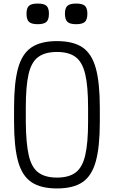

<svg xmlns="http://www.w3.org/2000/svg" viewBox="-20 -1045 640 1079"><path d="M300 14Q209 14 156.5 -21.5Q104 -57 81.5 -138.5Q59 -220 59 -360V-440Q59 -580 81.5 -661.5Q104 -743 156.5 -778.5Q209 -814 300 -814Q392 -814 444 -778.5Q496 -743 518.5 -661.5Q541 -580 541 -440V-360Q541 -220 518.5 -138.5Q496 -57 444 -21.5Q392 14 300 14ZM300 -47Q367 -47 405 -75.5Q443 -104 459 -172.5Q475 -241 475 -360V-440Q475 -560 459 -628Q443 -696 405 -724.5Q367 -753 300 -753Q233 -753 194.5 -724.5Q156 -696 140.5 -628Q125 -560 125 -440V-360Q126 -241 141.5 -172.5Q157 -104 195.5 -75.5Q234 -47 300 -47ZM408 -909Q373 -909 359 -922Q345 -935 345 -968Q345 -1000 359 -1012.5Q373 -1025 408 -1025Q443 -1025 457 -1012.5Q471 -1000 471 -968Q471 -935 457 -922Q443 -909 408 -909ZM192 -909Q157 -909 143 -922Q129 -935 129 -968Q129 -1000 143 -1012.5Q157 -1025 192 -1025Q227 -1025 241 -1012.5Q255 -1000 255 -968Q255 -935 241 -922Q227 -909 192 -909Z"/></svg>

Font: Victor Mono Thin Light
Style: Regular
Weight: 300
Monospace: yes
Version: Version 1.561;gftools[0.9.30]